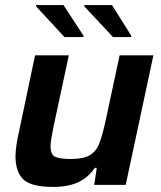

<svg xmlns="http://www.w3.org/2000/svg" viewBox="-20 -728 633 756"><path d="M190 8Q102 8 71.5 -22Q41 -52 41 -113Q41 -132 45 -158.5Q49 -185 56 -215L118 -510H251L192 -235Q187 -209 183 -187.5Q179 -166 179 -152Q179 -119 197.5 -110.5Q216 -102 259 -102Q309 -102 334.5 -117.5Q360 -133 372 -166Q384 -199 395 -249L451 -510H584L475 0H351L361 -67H353Q328 -29 288 -10.5Q248 8 190 8ZM234 -582 122 -703V-708H230L309 -587V-582ZM425 -582 312 -703V-708H421L497 -587V-582Z"/></svg>

Font: Saira SemiBold
Style: Italic
Weight: 600
Italic angle: -12°
Designer: Hector Gatti with collaboration of the Omnibus-Type team
Foundry: Omnibus-Type
Version: Version 1.100; ttfautohint (v1.8.3)